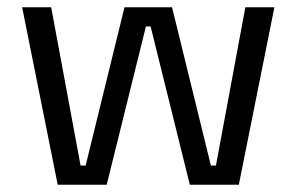

<svg xmlns="http://www.w3.org/2000/svg" viewBox="-20 -509 817 529"><path d="M139 0 41 -489H121L202 -53H216L323 -489H454L561 -53H575L656 -489H736L638 0H503L395 -436H382L274 0Z"/></svg>

Font: Space Grotesk Frontify
Style: Regular
Weight: 400
Designer: Florian Karsten
Version: Version 2.000